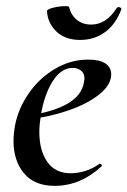

<svg xmlns="http://www.w3.org/2000/svg" viewBox="-20 -593 415 625"><path d="M24 -134Q24 -157 29 -185Q39 -238 72.5 -287.5Q106 -337 157.5 -368Q209 -399 267 -399Q304 -399 323 -386.5Q342 -374 342 -351Q342 -317 303.5 -286Q265 -255 202.5 -233.5Q140 -212 71 -204L73 -217Q239 -242 253 -324Q255 -334 255 -337Q255 -354 244 -363Q233 -372 217 -372Q179 -372 151.5 -328.5Q124 -285 113 -218Q108 -186 108 -164Q108 -103 134 -66Q160 -29 210 -29Q233 -29 257.5 -36.5Q282 -44 304 -60H305Q308 -60 310.5 -57Q313 -54 311 -52Q242 12 158 12Q92 12 58 -29Q24 -70 24 -134ZM133 -557Q133 -563 153.5 -568Q174 -573 192 -573Q205 -573 205 -570Q211 -544 230 -528.5Q249 -513 277 -513Q326 -513 360 -567Q363 -570 366 -570Q370 -570 373 -567.5Q376 -565 375 -563Q357 -514 322 -488.5Q287 -463 241 -463Q192 -463 163.5 -490.5Q135 -518 133 -557Z"/></svg>

Font: Cormorant Garamond SemiBold
Style: Italic
Weight: 600
Italic angle: -10°
Designer: Christian Thalmann (Catharsis Fonts)
Foundry: Catharsis Fonts
Version: Version 4.000